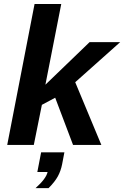

<svg xmlns="http://www.w3.org/2000/svg" viewBox="-20 -745 638 987"><path d="M195.3 -206.1 153.8 0H17.1L157.7 -724.6H294.9L213.4 -309.6L291.5 -384.8L440.4 -528.3H597.7L366.7 -322.3L501 0H355.5L263.7 -242.7ZM299.3 99.6Q292.5 133.8 277.3 161.6Q262.2 189.5 229.5 222.2H162.6Q217.3 173.3 224.6 139.2H171.9L191.4 38.1H311Z"/></svg>

Font: Arimo
Style: Italic
Weight: 400
Italic angle: -12°
Designer: Steve Matteson
Foundry: Monotype Imaging Inc.
Version: Version 1.33